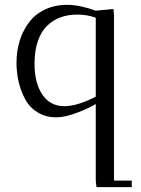

<svg xmlns="http://www.w3.org/2000/svg" viewBox="-20 -476 582 790"><path d="M47.9 -217.8Q47.9 -266.1 61 -308.3Q74.2 -350.6 99.4 -384Q124.5 -417.5 165 -436.8Q205.6 -456.1 256.8 -456.1Q307.1 -456.1 374 -432.1L446.8 -439L449.2 -411.1V267.1H522V293.9H377L374 267.1V-47.9Q342.8 -29.3 294.4 -11.2Q246.1 6.8 211.9 6.8Q168.5 6.8 135.5 -13.2Q102.5 -33.2 84.2 -66.7Q65.9 -100.1 56.9 -138.2Q47.9 -176.3 47.9 -217.8ZM122.1 -213.9Q122.1 -134.3 154.3 -86.7Q186.5 -39.1 245.1 -39.1Q297.4 -39.1 374 -78.1V-402.8Q340.3 -416 297.9 -416Q259.8 -416 228.5 -404.5Q197.3 -393.1 173.1 -369.4Q148.9 -345.7 135.5 -306.2Q122.1 -266.6 122.1 -213.9Z"/></svg>

Font: Dehuti
Style: Book
Weight: 400
Version: Version 1.2